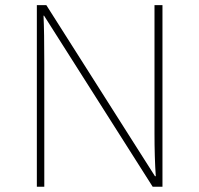

<svg xmlns="http://www.w3.org/2000/svg" viewBox="-20 -710 756 730"><path d="M120.1 0V-690.4H156.2L487.3 -168.9L569.3 -40H572.3Q567.4 -110.4 567.4 -204.1V-690.4H597.7V0H560.5L218.8 -538.1L147.5 -650.4H145.5Q148.4 -589.8 148.4 -467.8V0Z"/></svg>

Font: Gothic A1 Thin
Style: Regular
Weight: 250
Designer: HanYang I&C Co.,Ltd.
Foundry: HanYang I&C Co.,Ltd.
Version: Version 2.50